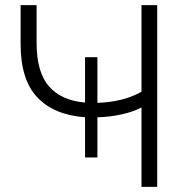

<svg xmlns="http://www.w3.org/2000/svg" viewBox="-20 -725 723 745"><path d="M529 0V-308Q497 -291 451 -281Q405 -271 358 -270V-114H310V-270Q189 -279 124.5 -347.5Q60 -416 60 -553V-705H122V-559Q122 -445 170 -390Q218 -335 310 -327V-503H358V-326Q403 -327 447.5 -337.5Q492 -348 529 -369V-705H590V0Z"/></svg>

Font: Mulish Light
Style: Regular
Weight: 300
Designer: Vernon Adams
Foundry: Vernon Adams
Version: Version 3.603; ttfautohint (v1.8.3)